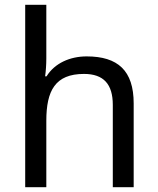

<svg xmlns="http://www.w3.org/2000/svg" viewBox="-20 -780 658 800"><path d="M173 -537V-760H85V0H173V-277C173 -402 210 -472 330 -472C412 -472 450 -429 450 -343V0H537V-349C537 -486 471 -545 341 -545C272 -545 208 -517 174 -462H168C171 -483 173 -511 173 -537Z"/></svg>

Font: Noto Sans Syriac Western
Style: Regular
Weight: 400
Designer: Patrick Giasson and the Monotype Design Team
Foundry: Monotype Imaging Inc.
Version: Version 3.000